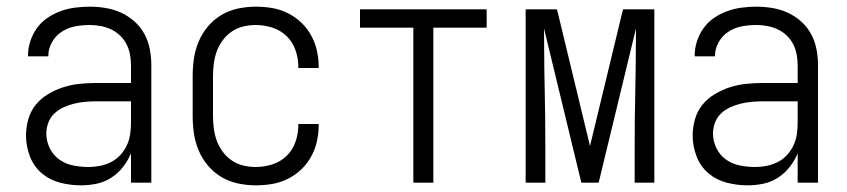

<svg xmlns="http://www.w3.org/2000/svg" viewBox="-20 -548 2540 576"><path d="M223 8Q191 8 160 0Q129 -8 105 -28.5Q81 -49 69.5 -79.5Q58 -110 58 -141Q58 -166 65 -190.5Q72 -215 87.5 -234Q103 -253 125 -266Q147 -279 170.5 -286.5Q194 -294 219 -296.5Q244 -299 268 -299H373V-352Q373 -368 370 -384.5Q367 -401 359.5 -415.5Q352 -430 340 -441.5Q328 -453 313 -460Q298 -467 281.5 -470Q265 -473 249 -473Q227 -473 205.5 -469Q184 -465 165.5 -453Q147 -441 136 -421.5Q125 -402 125 -381V-379H64V-381Q64 -403 71 -424.5Q78 -446 91 -464Q104 -482 122.5 -494.5Q141 -507 161.5 -514.5Q182 -522 204.5 -525Q227 -528 249 -528Q273 -528 297 -524Q321 -520 343 -510Q365 -500 383.5 -483.5Q402 -467 413.5 -445.5Q425 -424 429.5 -400Q434 -376 434 -352V0H373V-88Q364 -66 349 -47Q334 -28 314 -15Q294 -2 270.5 3Q247 8 223 8ZM246 -47Q263 -47 280.5 -50.5Q298 -54 313.5 -62Q329 -70 341 -83Q353 -96 360.5 -112Q368 -128 370.5 -145.5Q373 -163 373 -180V-244H268Q252 -244 235 -242.5Q218 -241 202 -237Q186 -233 170.5 -226Q155 -219 143 -207.5Q131 -196 125 -180Q119 -164 119 -147Q119 -124 129.5 -103Q140 -82 158.5 -69Q177 -56 200 -51.5Q223 -47 246 -47Z M747 8Q721 8 694.5 2.5Q668 -3 645 -16.5Q622 -30 604.5 -50.5Q587 -71 576.5 -95.5Q566 -120 562 -146.5Q558 -173 558 -200V-320Q558 -347 562 -373.5Q566 -400 576.5 -424.5Q587 -449 604.5 -469.5Q622 -490 645 -503.5Q668 -517 694.5 -522.5Q721 -528 747 -528Q772 -528 796 -524Q820 -520 842.5 -509Q865 -498 883 -481Q901 -464 913 -442.5Q925 -421 930.5 -397Q936 -373 936 -348V-344H875V-347Q875 -373 866.5 -397.5Q858 -422 840 -439.5Q822 -457 797.5 -465Q773 -473 747 -473Q728 -473 709.5 -468.5Q691 -464 675.5 -453.5Q660 -443 648.5 -427.5Q637 -412 630.5 -394.5Q624 -377 621.5 -358Q619 -339 619 -320V-200Q619 -181 621.5 -162Q624 -143 630.5 -125.5Q637 -108 648.5 -92.5Q660 -77 675.5 -66.5Q691 -56 709.5 -51.5Q728 -47 747 -47Q773 -47 797.5 -55Q822 -63 840 -80.5Q858 -98 866.5 -122.5Q875 -147 875 -173V-176H936V-172Q936 -147 930.5 -123Q925 -99 913 -77.5Q901 -56 883 -39Q865 -22 842.5 -11Q820 0 796 4Q772 8 747 8Z M1220 0V-465H1060V-520H1440V-465H1280V0Z M1776 0H1724L1612 -463Q1612 -432 1612.5 -400.5Q1613 -369 1613 -338L1614 -286Q1615 -241 1615.5 -195.5Q1616 -150 1616 -104V0H1557V-520H1651L1750 -110L1849 -520H1943V0H1884V-104Q1884 -150 1884.5 -195.5Q1885 -241 1886 -286L1887 -338Q1887 -369 1887.5 -400.5Q1888 -432 1888 -463Z M2223 8Q2191 8 2160 0Q2129 -8 2105 -28.5Q2081 -49 2069.5 -79.5Q2058 -110 2058 -141Q2058 -166 2065 -190.5Q2072 -215 2087.5 -234Q2103 -253 2125 -266Q2147 -279 2170.5 -286.5Q2194 -294 2219 -296.5Q2244 -299 2268 -299H2373V-352Q2373 -368 2370 -384.5Q2367 -401 2359.5 -415.5Q2352 -430 2340 -441.5Q2328 -453 2313 -460Q2298 -467 2281.5 -470Q2265 -473 2249 -473Q2227 -473 2205.5 -469Q2184 -465 2165.5 -453Q2147 -441 2136 -421.5Q2125 -402 2125 -381V-379H2064V-381Q2064 -403 2071 -424.5Q2078 -446 2091 -464Q2104 -482 2122.5 -494.5Q2141 -507 2161.5 -514.5Q2182 -522 2204.5 -525Q2227 -528 2249 -528Q2273 -528 2297 -524Q2321 -520 2343 -510Q2365 -500 2383.5 -483.5Q2402 -467 2413.5 -445.5Q2425 -424 2429.5 -400Q2434 -376 2434 -352V0H2373V-88Q2364 -66 2349 -47Q2334 -28 2314 -15Q2294 -2 2270.5 3Q2247 8 2223 8ZM2246 -47Q2263 -47 2280.5 -50.5Q2298 -54 2313.5 -62Q2329 -70 2341 -83Q2353 -96 2360.5 -112Q2368 -128 2370.5 -145.5Q2373 -163 2373 -180V-244H2268Q2252 -244 2235 -242.5Q2218 -241 2202 -237Q2186 -233 2170.5 -226Q2155 -219 2143 -207.5Q2131 -196 2125 -180Q2119 -164 2119 -147Q2119 -124 2129.5 -103Q2140 -82 2158.5 -69Q2177 -56 2200 -51.5Q2223 -47 2246 -47Z"/></svg>

Font: Iosevka Light
Style: Regular
Weight: 300
Monospace: yes
Designer: Belleve Invis
Foundry: Belleve Invis
Version: Version 32.5.0; ttfautohint (v1.8.4)